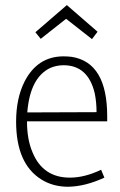

<svg xmlns="http://www.w3.org/2000/svg" viewBox="-20 -712 463 739"><path d="M381.8 -28.3 369.1 -58.6Q305.7 -28.3 249 -28.3Q145.5 -28.3 105.5 -125Q84 -174.8 84 -243.2V-245.1H392.6V-264.6Q392.6 -471.7 255.9 -493.2Q240.2 -495.1 224.6 -495.1Q124 -495.1 74.2 -397.5Q42 -333 42 -244.1Q42 -82 138.7 -21.5Q183.6 6.8 242.2 6.8Q307.6 5.9 381.8 -28.3ZM224.6 -460.9Q319.3 -460.9 344.7 -352.5Q351.6 -318.4 351.6 -280.3L85 -279.3Q95.7 -413.1 172.9 -450.2Q197.3 -460.9 224.6 -460.9ZM237.3 -692.4 116.2 -587.9 136.7 -562.5 234.4 -639.6 334 -561.5 355.5 -589.8Z"/></svg>

Font: Yaldevi Colombo ExtraLight
Style: Regular
Weight: 275
Designer: Sol Matas, Denzil Rajitha, Kosala Senevirathne and Pathum Egodawatta
Foundry: Mooniak
Version: Version 1.020 ; ttfautohint (v1.6)